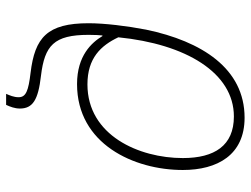

<svg xmlns="http://www.w3.org/2000/svg" viewBox="-116 -464 820 628"><g transform="rotate(90 294.0 -150.0)"><path d="M287 240H323C329 227 335 212 335 195C335 153 307 135 228 126C129 114 94 84 94 -30C94 -50 95 -67 96 -75H98C119 -40 162 8 255 8C451 8 536 -178 536 -338C536 -451 487 -540 365 -540C204 -540 115 -400 77 -218C65 -156 56 -82 56 -30C56 106 103 146 218 160C277 167 298 175 298 199C298 215 292 228 287 240ZM256 -26C170 -26 129 -70 102 -127C124 -348 218 -505 361 -505C456 -505 497 -442 497 -338C497 -195 423 -26 256 -26Z"/></g></svg>

Font: Noto Sans ExtraLight
Style: Italic
Weight: 200
Italic angle: -12°
Designer: Monotype Design Team
Foundry: Monotype Imaging Inc.
Version: Version 2.013